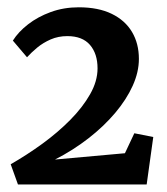

<svg xmlns="http://www.w3.org/2000/svg" viewBox="-20 -923 454 521"><path d="M9 -477.3Q52.7 -502.3 94.6 -532.7Q136.5 -563.2 170.5 -597.5Q204.4 -631.8 224.5 -667.3Q244.7 -702.8 244.7 -737.5Q244.7 -777.2 224.2 -801.1Q203.6 -825 162.7 -825Q138.1 -825 117.4 -816Q96.7 -806.9 80.7 -793.6Q64.8 -780.3 53.3 -767.6L14.9 -812.8Q29.7 -836.4 56.1 -856.9Q82.4 -877.4 117.6 -890.3Q152.9 -903.2 193.8 -903.2Q246.7 -903.2 283.1 -885.5Q319.5 -867.8 338.2 -836.3Q356.9 -804.8 356.9 -763.1Q356.9 -727.5 340 -690.1Q323.1 -652.8 292.4 -616.4Q261.6 -580 220.1 -547.7Q178.6 -515.4 129.3 -490.1L319 -507.2L344.5 -561.4L395.9 -551.2L378 -422.5H28.7Z"/></svg>

Font: Merriweather Light
Style: Regular
Weight: 300
Designer: Eben Sorkin
Foundry: Eben Sorkin
Version: Version 2.100